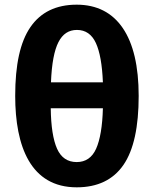

<svg xmlns="http://www.w3.org/2000/svg" viewBox="-20 -791 658 821"><path d="M308 10C397 10 464 -22 508 -86C552 -150 573 -249 573 -381C573 -508 550 -605 505 -671C460 -737 394 -771 308 -771C220 -771 154 -739 110 -675C66 -611 45 -514 45 -381C45 -165 111 10 308 10ZM308 -98C269 -98 241 -117 224 -155C207 -193 198 -251 197 -328H420C418 -251 408 -193 391 -155C374 -117 346 -98 308 -98ZM309 -663C346 -663 373 -644 390 -607C407 -570 417 -514 420 -439H198C201 -519 212 -576 230 -611C248 -646 274 -663 309 -663Z"/></svg>

Font: Passageway
Style: Regular
Weight: 700
Foundry: Ascender Corporation
Version: Version 1.11